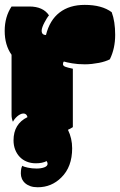

<svg xmlns="http://www.w3.org/2000/svg" viewBox="-26 -561 504 806"><path d="M242.2 -302.7Q238.3 -298.8 238.3 -291.7Q238.3 -284.7 248 -280.8Q252.9 -278.8 260.7 -276.9Q268.6 -274.9 279.8 -272.5V-27.3Q273.9 -23.4 268.8 -20.8Q263.7 -18.1 259.3 -16.1Q276.9 20 276.9 61.5Q276.9 139.6 231.4 184.1Q190.4 225.1 132.3 225.1Q114.7 225.1 101.6 220.5Q88.4 215.8 79.3 207.8Q70.3 199.7 65.9 189.2Q61.5 178.7 61.5 167.5Q61.5 144 67.9 134.8Q73.2 139.2 90.8 142.8Q108.4 146.5 127.4 146.5Q146.5 146.5 160.2 141.4Q173.8 136.2 173.8 126.5Q173.8 122.1 169.9 115.2Q151.9 124.5 124.5 124.5Q103.5 124.5 86.2 117.4Q68.8 110.4 56.6 97.4Q44.4 84.5 37.6 66.9Q30.8 49.3 30.8 28.3Q30.8 -41 89.4 -69.3Q85.9 -84.5 72.3 -84.5Q65.9 -84.5 59.1 -81.1Q52.2 -77.6 46.4 -72.5Q40.5 -67.4 35.6 -61.3Q30.8 -55.2 28.3 -49.8Q22.5 -63 22.5 -79.6V-331.1Q-6.3 -371.6 -6.3 -431.2Q-6.3 -490.2 22.5 -533.7H97.2Q154.8 -533.7 179.7 -496.6Q175.3 -491.7 170.2 -483.4Q165 -475.1 160.2 -465.8Q155.3 -456.5 152.1 -447.5Q148.9 -438.5 148.9 -432.1Q148.9 -414.1 167 -414.1Q182.6 -476.6 224.1 -508.5Q265.6 -540.5 329.6 -540.5Q401.9 -540.5 442.9 -509.8Q457.5 -471.2 457.5 -414.6Q457.5 -357.4 435.1 -312Q426.8 -307.6 415 -303.7Q403.3 -299.8 389.4 -297.1Q375.5 -294.4 360.1 -292.7Q344.7 -291 330.1 -291Q300.3 -291 276.6 -295.2Q252.9 -299.3 242.2 -302.7Z"/></svg>

Font: Modak sl
Style: Regular
Weight: 400
Designer: Sarang Kulkarni, Maithili Shingre, Noopur Datye
Foundry: Ek Type
Version: Version 1.036;PS Version 1.000;hotconv 1.0.79;makeotf.lib2.5